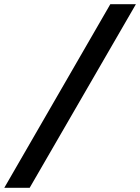

<svg xmlns="http://www.w3.org/2000/svg" viewBox="-30 -730 664 910"><path d="M-9.6 160H110.7L614.1 -710H492.8L-9.6 160Z"/></svg>

Font: Source Code Variable
Style: Italic
Weight: 400
Italic angle: -11°
Monospace: yes
Designer: Paul D. Hunt, Teo Tuominen
Foundry: Adobe Systems Incorporated
Version: Version 1.005;PS 1.0;hotconv 16.6.54;makeotf.lib2.5.65590